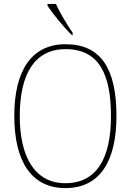

<svg xmlns="http://www.w3.org/2000/svg" viewBox="-20 -951 669 981"><path d="M348 -771H351V-784C325 -822 285 -886 266 -931H223V-921C246 -886 309 -807 348 -771ZM314 10C493 10 575 -131 575 -358C575 -597 498 -725 315 -725C143 -725 53 -593 53 -359C53 -129 139 10 314 10ZM314 -15C159 -15 81 -147 81 -358C81 -573 157 -700 315 -700C485 -700 547 -573 547 -358C547 -145 476 -15 314 -15Z"/></svg>

Font: Noto Serif Myanmar SemiCondensed Thin
Style: Regular
Weight: 100
Width: 4
Designer: Ben Mitchell and the Monotype Design Team
Foundry: Monotype Imaging Inc.
Version: Version 2.106